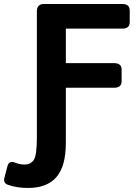

<svg xmlns="http://www.w3.org/2000/svg" viewBox="-97 -720 691 945"><path d="M-57.1 189.9Q-82 181.2 -75.7 156.2L-60.1 97.2Q-52.2 68.4 -22.5 80.6Q1 89.8 22.5 89.8Q55.2 89.8 69.8 66.4Q84.5 43 84.5 -44.4V-663.6Q84.5 -700.2 118.7 -700.2H504.9Q541.5 -700.2 541.5 -668.5V-610.8Q541.5 -579.1 504.9 -579.1H227.1V-409.2H464.8Q501.5 -409.2 501.5 -377.4V-319.8Q501.5 -288.1 464.8 -288.1H227.1V-17.1Q227.1 98.1 180.7 151.6Q134.3 205.1 41.5 205.1Q-14.2 205.1 -57.1 189.9Z"/></svg>

Font: Istok Web
Style: Bold
Weight: 700
Designer: Andrey V. Panov
Foundry: Andrey V. Panov
Version: Version 1.0.2g